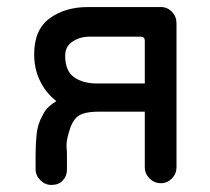

<svg xmlns="http://www.w3.org/2000/svg" viewBox="-20 -548 595 545"><path d="M126 -23Q108 -23 94.5 -36.5Q81 -50 81 -68V-107Q81 -139 84 -167.5Q87 -196 101 -221Q108 -235 118 -244.5Q128 -254 140 -261Q111 -283 94 -317.5Q77 -352 77 -394Q77 -464 121 -496Q165 -528 229 -528H437Q455 -528 468 -514.5Q481 -501 481 -482V-73Q481 -55 468 -41.5Q455 -28 437 -28Q418 -28 404.5 -41.5Q391 -55 391 -73V-231H261Q217 -231 200.5 -217.5Q184 -204 176 -174Q172 -161 170 -149.5Q168 -138 169 -129Q170 -119 170 -108.5Q170 -98 170 -89V-66Q170 -48 158 -35.5Q146 -23 126 -23ZM256 -311H391V-432Q391 -444 379 -444H235Q207 -444 186 -430Q165 -416 165 -390Q165 -347 190 -329Q215 -311 256 -311Z"/></svg>

Font: Huninn
Style: Regular
Weight: 400
Designer: justfont
Foundry: justfont
Version: Version 1.003